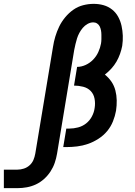

<svg xmlns="http://www.w3.org/2000/svg" viewBox="-182 -763 702 996"><path d="M-162 213V117H-91Q-75 117 -58 111.5Q-41 106 -28 94Q-15 82 -8.5 66.5Q-2 51 1 34L93 -520Q97 -547 105 -573.5Q113 -600 125 -625Q137 -650 156 -673Q175 -696 198.5 -712.5Q222 -729 249.5 -736Q277 -743 304 -743Q331 -743 355.5 -736Q380 -729 399.5 -713.5Q419 -698 431 -676Q443 -654 448.5 -629Q454 -604 455 -578Q456 -552 452 -525Q448 -504 440.5 -483Q433 -462 422 -443Q411 -424 395.5 -407Q380 -390 362 -376Q382 -360 396 -339.5Q410 -319 416.5 -294Q423 -269 423.5 -242.5Q424 -216 420 -189Q415 -161 404 -133.5Q393 -106 374 -83Q355 -60 328.5 -43Q302 -26 274.5 -16.5Q247 -7 218.5 -3.5Q190 0 162 0H146L162 -96H178Q200 -96 223 -102Q246 -108 264.5 -122.5Q283 -137 294.5 -158.5Q306 -180 309 -203Q313 -227 308.5 -251Q304 -275 288.5 -291Q273 -307 249.5 -313Q226 -319 202 -319L218 -416Q240 -416 262 -426Q284 -436 301 -453.5Q318 -471 328 -493Q338 -515 342 -537Q344 -549 344 -560Q344 -571 344 -582.5Q344 -594 342 -605Q340 -616 335.5 -625.5Q331 -635 322 -641Q313 -647 302 -647Q287 -647 272.5 -639Q258 -631 247.5 -618.5Q237 -606 229.5 -592Q222 -578 217.5 -563.5Q213 -549 209.5 -534Q206 -519 203 -504L114 34Q110 58 102 81.5Q94 105 80 126.5Q66 148 46.5 165.5Q27 183 4.5 193.5Q-18 204 -42.5 208.5Q-67 213 -91 213Z"/></svg>

Font: Iosevka Curly Slab
Style: Bold Italic
Weight: 700
Italic angle: -9°
Monospace: yes
Designer: Belleve Invis
Foundry: Belleve Invis
Version: Version 22.1.2; ttfautohint (v1.8.4)